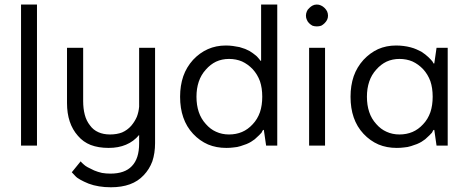

<svg xmlns="http://www.w3.org/2000/svg" viewBox="-20 -625 2009 824"><path d="M70.3 0Q86.9 0 138.7 0Q138.7 -151.4 138.7 -605.5Q122.1 -605.5 70.3 -605.5Q70.3 -567.4 70.3 -453.1Q70.3 -339.8 70.3 0Z M577.1 -419.9Q577.1 -356.4 577.1 -167Q575.2 -144.5 567.4 -124Q558.6 -103.5 543 -85Q526.4 -66.4 503.9 -56.6Q481.4 -47.9 452.1 -47.9Q423.8 -47.9 402.3 -57.6Q379.9 -67.4 366.2 -86.9Q350.6 -106.4 343.8 -132.8Q336.9 -159.2 336.9 -191.4Q336.9 -267.6 336.9 -419.9Q319.3 -419.9 267.6 -419.9Q267.6 -360.4 267.6 -182.6Q267.6 -138.7 279.3 -103.5Q291 -68.4 314.5 -42Q336.9 -15.6 369.1 -2.9Q402.3 9.8 446.3 9.8Q488.3 9.8 520.5 -3.9Q553.7 -17.6 577.1 -45.9Q577.1 -33.2 577.1 -8.8Q577.1 55.7 545.9 87.9Q515.6 120.1 454.1 120.1Q435.5 120.1 418 117.2Q400.4 113.3 383.8 106.4Q367.2 98.6 356.4 92.8Q345.7 86.9 340.8 82Q335.9 77.1 332 74.2Q328.1 70.3 326.2 67.4Q313.5 83 288.1 114.3Q292 118.2 302.7 129.9Q310.5 138.7 325.2 146.5Q338.9 154.3 360.4 163.1Q380.9 170.9 405.3 174.8Q428.7 178.7 456.1 178.7Q502 178.7 537.1 166Q572.3 153.3 596.7 127Q621.1 101.6 633.8 67.4Q645.5 32.2 645.5 -10.7Q645.5 -147.5 645.5 -419.9Q628.9 -419.9 577.1 -419.9Z M1097.7 -364.3Q1096.7 -366.2 1092.8 -371.1Q1090.8 -374 1086.9 -377.9Q1083 -382.8 1078.1 -386.7Q1072.3 -391.6 1065.4 -396.5Q1058.6 -401.4 1050.8 -406.2Q1043 -410.2 1032.2 -415Q1021.5 -418.9 1007.8 -422.9Q994.1 -425.8 979.5 -427.7Q964.8 -429.7 949.2 -429.7Q907.2 -429.7 872.1 -414.1Q836.9 -398.4 808.6 -368.2Q780.3 -336.9 766.6 -297.9Q752.9 -257.8 752.9 -210Q752.9 -160.2 766.6 -121.1Q780.3 -81.1 808.6 -50.8Q836.9 -20.5 873 -4.9Q908.2 9.8 951.2 9.8Q967.8 9.8 982.4 7.8Q998 6.8 1012.7 2Q1027.3 -2.9 1038.1 -6.8Q1049.8 -11.7 1057.6 -16.6Q1065.4 -21.5 1073.2 -27.3Q1080.1 -33.2 1086.9 -40Q1093.8 -45.9 1097.7 -50.8Q1102.5 -54.7 1103.5 -57.6Q1105.5 -60.5 1106.4 -63.5Q1107.4 -65.4 1109.4 -67.4Q1110.4 -67.4 1112.3 -67.4Q1114.3 -49.8 1122.1 0Q1133.8 0 1169.9 0Q1169.9 -151.4 1169.9 -605.5Q1152.3 -605.5 1100.6 -605.5Q1100.6 -544.9 1100.6 -364.3Q1100.6 -364.3 1097.7 -364.3ZM1105.5 -210Q1105.5 -172.9 1095.7 -143.6Q1085 -113.3 1064.5 -91.8Q1043.9 -69.3 1018.6 -58.6Q993.2 -47.9 962.9 -47.9Q932.6 -47.9 907.2 -59.6Q882.8 -70.3 863.3 -92.8Q842.8 -115.2 833 -144.5Q823.2 -173.8 823.2 -210Q823.2 -245.1 833 -274.4Q842.8 -303.7 863.3 -326.2Q882.8 -348.6 907.2 -360.4Q932.6 -372.1 962.9 -372.1Q993.2 -372.1 1018.6 -361.3Q1043.9 -349.6 1064.5 -328.1Q1085 -305.7 1095.7 -276.4Q1105.5 -247.1 1105.5 -210Z M1339.8 -511.7Q1349.6 -511.7 1358.4 -514.6Q1366.2 -518.6 1373 -525.4Q1379.9 -532.2 1383.8 -540Q1387.7 -547.9 1387.7 -557.6Q1387.7 -567.4 1383.8 -576.2Q1379.9 -584 1373 -590.8Q1366.2 -597.7 1357.4 -601.6Q1349.6 -605.5 1339.8 -605.5Q1330.1 -605.5 1322.3 -601.6Q1314.5 -597.7 1307.6 -590.8Q1299.8 -584 1296.9 -576.2Q1293 -567.4 1293 -557.6Q1293 -547.9 1296.9 -540Q1299.8 -532.2 1306.6 -525.4Q1313.5 -518.6 1321.3 -514.6Q1330.1 -511.7 1339.8 -511.7ZM1306.6 0Q1323.2 0 1375 0Q1375 -105.5 1375 -419.9Q1358.4 -419.9 1306.6 -419.9Q1306.6 -407.2 1306.6 -367.2Q1306.6 -275.4 1306.6 0Z M1840.8 -352.5Q1838.9 -355.5 1835.9 -361.3Q1833 -365.2 1829.1 -369.1Q1824.2 -374 1818.4 -379.9Q1812.5 -385.7 1804.7 -391.6Q1796.9 -397.5 1788.1 -403.3Q1779.3 -408.2 1767.6 -413.1Q1756.8 -418 1742.2 -421.9Q1727.5 -425.8 1711.9 -427.7Q1696.3 -429.7 1679.7 -429.7Q1637.7 -429.7 1602.5 -414.1Q1568.4 -398.4 1540 -368.2Q1511.7 -336.9 1498 -297.9Q1484.4 -257.8 1484.4 -210Q1484.4 -160.2 1498 -121.1Q1511.7 -81.1 1540 -50.8Q1568.4 -20.5 1604.5 -4.9Q1639.6 9.8 1682.6 9.8Q1699.2 9.8 1713.9 7.8Q1729.5 6.8 1744.1 2Q1758.8 -2.9 1769.5 -6.8Q1781.2 -11.7 1789.1 -16.6Q1796.9 -21.5 1804.7 -27.3Q1811.5 -33.2 1818.4 -40Q1825.2 -45.9 1829.1 -50.8Q1834 -54.7 1835 -57.6Q1836.9 -60.5 1837.9 -63.5Q1838.9 -65.4 1840.8 -67.4Q1841.8 -67.4 1843.8 -67.4Q1845.7 -49.8 1853.5 0Q1865.2 0 1901.4 0Q1901.4 -105.5 1901.4 -419.9Q1889.6 -419.9 1853.5 -419.9Q1850.6 -403.3 1843.8 -352.5Q1842.8 -352.5 1840.8 -352.5ZM1836.9 -210Q1836.9 -172.9 1827.1 -143.6Q1816.4 -113.3 1795.9 -91.8Q1775.4 -69.3 1750 -58.6Q1724.6 -47.9 1694.3 -47.9Q1664.1 -47.9 1638.7 -59.6Q1614.3 -70.3 1594.7 -92.8Q1574.2 -115.2 1564.5 -144.5Q1554.7 -173.8 1554.7 -210Q1554.7 -245.1 1564.5 -274.4Q1574.2 -303.7 1594.7 -326.2Q1614.3 -348.6 1638.7 -360.4Q1664.1 -372.1 1694.3 -372.1Q1724.6 -372.1 1750 -361.3Q1775.4 -349.6 1795.9 -328.1Q1816.4 -305.7 1827.1 -276.4Q1836.9 -247.1 1836.9 -210Z"/></svg>

Font: TextaAlt
Style: Regular
Weight: 400
Designer: Daniel Hernandez & Miguel Hernandez
Version: Version 1.005;com.myfonts.easy.latinotype.texta.alt-regular.